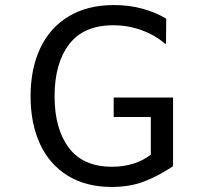

<svg xmlns="http://www.w3.org/2000/svg" viewBox="-20 -728 820 760"><path d="M431 -708Q491 -708 544 -693.5Q597 -679 638 -654L637 -555H633Q594 -589 540.5 -608.5Q487 -628 428 -628Q311 -628 253.5 -552.5Q196 -477 196 -347Q196 -218 252.5 -143Q309 -68 423 -68Q470 -68 509 -80.5Q548 -93 577 -116V-265H430V-342H665V-70Q603 -29 547.5 -8.5Q492 12 422 12Q320 12 247.5 -33Q175 -78 138 -159Q101 -240 101 -347Q101 -455 139 -536.5Q177 -618 251.5 -663Q326 -708 431 -708Z"/></svg>

Font: Amiko
Style: Regular
Weight: 400
Designer: Pablo Impallari, Rodrigo Fuenzalida, Andres Torresi
Foundry: Impallari Type
Version: Version 1.001; ttfautohint (v1.3)